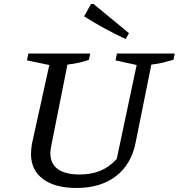

<svg xmlns="http://www.w3.org/2000/svg" viewBox="-20 -924 888 954"><path d="M360 10Q253 10 193.5 -34.5Q134 -79 134 -159Q134 -168 135 -179Q136 -190 138 -206L225 -601L114 -624L121 -658H428L422 -627Q400 -619 374.5 -613Q349 -607 315 -603L235 -201Q233 -189 231.5 -180Q230 -171 230 -164Q230 -111 267 -84Q304 -57 375 -57Q434 -57 478.5 -75.5Q523 -94 560 -134L659 -601L554 -624L561 -658H848L842 -627Q819 -620 792.5 -613.5Q766 -607 732 -603L654 -216Q633 -108 556.5 -49Q480 10 360 10ZM604 -730Q549 -756 498.5 -783.5Q448 -811 398 -843L432 -904H445L621 -759Z"/></svg>

Font: Piazzolla Thin Medium
Style: Italic
Weight: 500
Italic angle: -11.3°
Version: Version 2.005